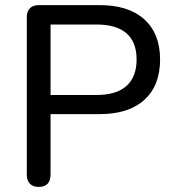

<svg xmlns="http://www.w3.org/2000/svg" viewBox="-20 -725 677 752"><path d="M131 7Q109 7 97 -5.5Q85 -18 85 -41V-658Q85 -681 97.5 -693Q110 -705 132 -705H370Q484 -705 545.5 -649Q607 -593 607 -492Q607 -390 545.5 -334Q484 -278 370 -278H178V-41Q178 -18 166.5 -5.5Q155 7 131 7ZM178 -353H358Q436 -353 475.5 -388.5Q515 -424 515 -492Q515 -560 475.5 -594.5Q436 -629 358 -629H178Z"/></svg>

Font: Nunito ExtraLight Medium
Style: Regular
Weight: 500
Version: Version 3.602